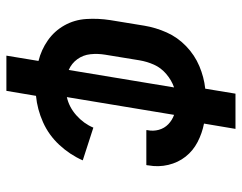

<svg xmlns="http://www.w3.org/2000/svg" viewBox="-100 -574 775 616"><g transform="rotate(90 288.0 -265.5)"><path d="M158 102H271L287 7Q330 3 371.5 -15.5Q413 -34 444.5 -68Q476 -102 494 -143L389 -177Q376 -146 349.5 -122.5Q323 -99 291 -92L348 -436Q365 -430 378 -417.5Q391 -405 396 -387Q401 -369 397 -350V-347H509Q510 -350 510 -353Q516 -386 508.5 -417.5Q501 -449 482 -473Q463 -497 435 -511.5Q407 -526 376 -532L393 -633H280L264 -536Q227 -532 191.5 -517Q156 -502 127.5 -474.5Q99 -447 83.5 -412Q68 -377 62 -341L44 -231Q38 -192 40.5 -154Q43 -116 61 -84Q79 -52 109 -31Q139 -10 175 -1ZM204 -98Q183 -107 169.5 -125.5Q156 -144 153.5 -167.5Q151 -191 155 -215L173 -325Q177 -349 187 -371.5Q197 -394 217 -411Q237 -428 260 -436Z"/></g></svg>

Font: Iosevka Sparkle Semibold
Style: Italic
Weight: 600
Italic angle: -9°
Designer: Belleve Invis
Foundry: Belleve Invis
Version: Version 4.5.0; ttfautohint (v1.8.3)